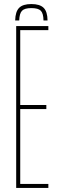

<svg xmlns="http://www.w3.org/2000/svg" viewBox="-20 -929 284 949"><path d="M60 0V-800H219V-780H80V-410H209V-390H80V-20H219V0ZM135 -909Q177 -909 195.8 -890.2Q214.5 -871.5 215 -828H195Q194.5 -862.5 181.8 -875.8Q169 -889 135 -889Q101.5 -889 88.8 -875.8Q76 -862.5 75 -828H55Q56 -871.5 74.5 -890.2Q93 -909 135 -909Z"/></svg>

Font: Big Shoulders Thin
Style: Regular
Weight: 100
Designer: Patric King
Foundry: XO Type Co
Version: Version 2.002